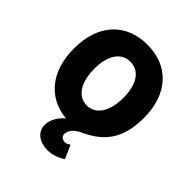

<svg xmlns="http://www.w3.org/2000/svg" viewBox="-242 -805 1175 1175"><g transform="rotate(45 346.0 -217.0)"><path d="M370 228C408 228 456 212 484 190L446 104C437 110 424 118 412 118C392 118 372 108 372 84C372 58 392 26 440 4C568 -54 648 -142 648 -328C648 -541 526 -662 346 -662C166 -662 44 -542 44 -328C44 -129 148 -6 312 10C284 34 248 76 248 130C248 192 302 228 370 228ZM346 -136C268 -136 220 -210 220 -328C220 -446 268 -514 346 -514C424 -514 472 -446 472 -328C472 -210 424 -136 346 -136Z"/></g></svg>

Font: Giro Sans Black
Style: Regular
Weight: 900
Designer: Paul D. Hunt
Foundry: Adobe Systems Incorporated
Version: Version 1.000;PS 1.0;hotconv 1.0.88;makeotf.lib2.5.647800